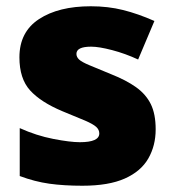

<svg xmlns="http://www.w3.org/2000/svg" viewBox="-20 -583 557 613"><path d="M477 -170Q477 -118 453.5 -77Q430 -36 378.5 -13Q327 10 243 10Q184 10 137.5 3.5Q91 -3 43 -21V-174Q96 -150 150 -139.5Q204 -129 235 -129Q297 -129 297 -157Q297 -169 287 -178Q277 -187 251.5 -198Q226 -209 179 -228Q110 -257 76 -294.5Q42 -332 42 -400Q42 -481 104.5 -522Q167 -563 270 -563Q325 -563 373 -551Q421 -539 473 -516L421 -393Q380 -412 338 -423Q296 -434 271 -434Q224 -434 224 -411Q224 -401 232.5 -393Q241 -385 265 -375Q289 -365 335 -346Q383 -327 414.5 -304.5Q446 -282 461.5 -250.5Q477 -219 477 -170Z"/></svg>

Font: Noto Sans Syriac Western Black
Style: Regular
Weight: 900
Designer: Patrick Giasson and the Monotype Design Team
Foundry: Monotype Imaging Inc.
Version: Version 3.000; ttfautohint (v1.8.4.7-5d5b)